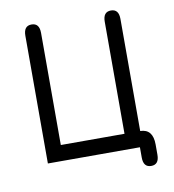

<svg xmlns="http://www.w3.org/2000/svg" viewBox="-81 -703 785 867"><g transform="rotate(-10 311.5 -269.5)"><path d="M579 0V47Q579 92 543 92Q507 92 507 47V0H85V-586Q85 -631 121 -631Q157 -631 157 -586V-72H449V-586Q449 -631 485 -631Q521 -631 521 -586V-72Q579 -71 579 0Z"/></g></svg>

Font: Jura SemiBold
Style: Regular
Weight: 600
Designer: Daniel Johnson, Alexei Vanyashin
Foundry: Daniel Johnson
Version: Version 5.103